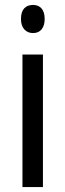

<svg xmlns="http://www.w3.org/2000/svg" viewBox="-20 -758 265 778"><path d="M154 -537V0H71V-537ZM114 -738Q136 -738 148.5 -723.5Q161 -709 161 -681Q161 -654 148.5 -639Q136 -624 114 -624Q92 -624 78.5 -639Q65 -654 65 -681Q65 -710 78 -724Q91 -738 114 -738Z"/></svg>

Font: Noto Sans Thai Condensed
Style: Regular
Weight: 400
Width: 3
Designer: Monotype Design Team
Foundry: Monotype Imaging Inc.
Version: Version 2.002